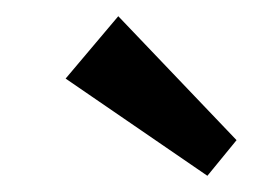

<svg xmlns="http://www.w3.org/2000/svg" viewBox="-20 -805 312 237"><path d="M272 -632 236 -588 61 -708 126 -785Z"/></svg>

Font: Pathway Extreme Condensed Medium
Style: Italic
Weight: 500
Width: 3
Italic angle: -8°
Version: Version 1.001;gftools[0.9.26]